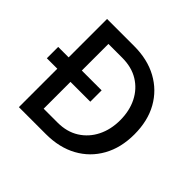

<svg xmlns="http://www.w3.org/2000/svg" viewBox="-158 -825 1000 1000"><g transform="rotate(45 342.0 -325.0)"><path d="M99 -366.5V-649.5H298Q397 -649.5 470.2 -609.5Q543.5 -569.5 584.2 -497Q625 -424.5 625 -325Q625 -226.5 584.2 -153.5Q543.5 -80.5 470.2 -40.2Q397 0 298 0H99V-283H22V-366.5ZM196 -366.5H342V-283H196V-85.5H298Q367 -85.5 416.8 -117Q466.5 -148.5 493.5 -202.5Q520.5 -256.5 520.5 -325Q520.5 -394 493.5 -447.8Q466.5 -501.5 416.8 -532Q367 -562.5 298 -562.5H196Z"/></g></svg>

Font: Betinya Sans Medium
Style: Regular
Weight: 500
Designer: Jonathan Pinhorn
Version: Version 2.001;December 9, 2019;FontCreator 12.0.0.2547 64-bi